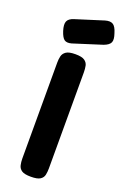

<svg xmlns="http://www.w3.org/2000/svg" viewBox="-175 -969 662 1029"><g transform="rotate(20 156.5 -454.5)"><path d="M148 9Q111 9 95.5 -1.5Q80 -12 76 -30Q72 -48 72 -67V-614Q72 -634 76 -651Q80 -668 96 -679Q112 -690 149 -690Q186 -690 201.5 -679Q217 -668 220.5 -651Q224 -634 224 -613V-66Q224 -47 220.5 -29.5Q217 -12 201 -1.5Q185 9 148 9ZM109 -737Q83 -730 69 -740Q55 -750 44 -784Q33 -819 40.5 -837Q48 -855 77 -864L236 -914Q264 -922 280 -912Q296 -902 306 -868Q318 -834 310.5 -817Q303 -800 273 -789Z"/></g></svg>

Font: Fredoka Expanded SemiBold
Style: Regular
Weight: 600
Width: 7
Designer: Ben Nathan
Foundry: Milena B. Brandão, Ben Nathan
Version: Version 2.001